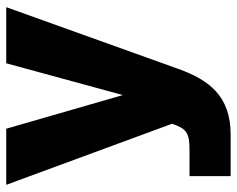

<svg xmlns="http://www.w3.org/2000/svg" viewBox="-92 -468 760 616"><g transform="rotate(-90 288.0 -160.0)"><path d="M31 200H164C287 200 339 132 375 32L573 -520H393L291 -146L183 -520H3L199 12C184 56 171 68 119 68H31Z"/></g></svg>

Font: Aspekta 800
Style: Regular
Weight: 800
Designer: Ivo Dolenc
Version: Version 2.000